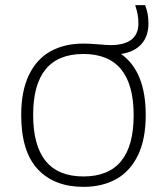

<svg xmlns="http://www.w3.org/2000/svg" viewBox="-20 -718 649 747"><path d="M547 -270.5Q547 -176.5 516.8 -114Q486.5 -51.5 432.2 -21.2Q378 9 304.5 9Q191 9 126.8 -59.8Q62.5 -128.5 62.5 -270.5Q62.5 -364 92.5 -426.2Q122.5 -488.5 176.8 -518.5Q231 -548.5 305 -548.5Q325.5 -548.5 370 -545Q394 -542.5 409 -542.5Q518.5 -542.5 518.5 -627Q518.5 -646 515.5 -662Q512.5 -678 506 -698H544.5Q551.5 -680 554.5 -663.8Q557.5 -647.5 557.5 -626Q557.5 -577 530.2 -546.5Q503 -516 451 -508Q547 -440 547 -270.5ZM500 -269.5Q500 -508 304.5 -508Q109 -508 109 -271Q109 -31.5 304.5 -31.5Q500 -31.5 500 -269.5Z"/></svg>

Font: Encode Sans Expanded ExtraLight
Style: Regular
Weight: 275
Width: 7
Designer: Multiple Designers
Foundry: Impallari Type
Version: Version 2.000